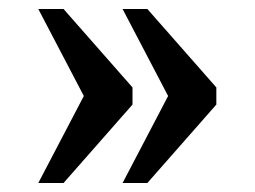

<svg xmlns="http://www.w3.org/2000/svg" viewBox="-20 -483 565 426"><path d="M252 -77H307L460 -251V-289L307 -463H252L353 -270ZM65 -77H121L274 -251V-289L121 -463H65L166 -270Z"/></svg>

Font: Noto Serif Vithkuqi Medium
Style: Regular
Weight: 500
Version: Version 1.005